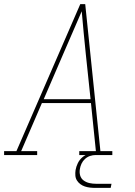

<svg xmlns="http://www.w3.org/2000/svg" viewBox="-38 -755 658 935"><path d="M-18 0V-19H42L353 -735H377L451 -19H509V0H348V-19H429L405 -253H166L65 -19H143V0ZM175 -272H403L380 -490Q375 -543 369.5 -595.5Q364 -648 360 -700Q337 -648 314.5 -595Q292 -542 269 -490ZM426 160Q413 160 400 158.5Q387 157 375 153Q363 149 353 141.5Q343 134 336.5 123.5Q330 113 329 100Q328 87 330 73Q333 56 341 39.5Q349 23 363 11Q377 -1 394.5 -6Q412 -11 430 -11L428 0Q414 0 400.5 4.5Q387 9 376 19Q365 29 359 42Q353 55 351 68Q348 85 352.5 100Q357 115 369.5 124Q382 133 397.5 136.5Q413 140 430 140H505L501 160Z"/></svg>

Font: Iosevka Etoile Thin Oblique
Style: Regular
Weight: 100
Italic angle: -9°
Designer: Belleve Invis
Foundry: Belleve Invis
Version: Version 15.5.2; ttfautohint (v1.8.4)